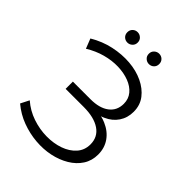

<svg xmlns="http://www.w3.org/2000/svg" viewBox="-244 -991 1124 1124"><g transform="rotate(45 318.0 -429.5)"><path d="M35 -84 62 -137Q108 -97 165.5 -77.5Q223 -58 281 -57.5Q339 -57 387.5 -74Q436 -91 466 -124.5Q496 -158 496 -206Q496 -267 447.5 -300Q399 -333 313 -333H163V-393H309Q383 -393 424.5 -424.5Q466 -456 466 -512Q466 -552 442.5 -580.5Q419 -609 378.5 -624.5Q338 -640 288 -641.5Q238 -643 184.5 -628.5Q131 -614 81 -583L57 -644Q119 -681 186 -695.5Q253 -710 316 -705Q379 -700 429.5 -676Q480 -652 510 -613Q540 -574 540 -520Q540 -470 514.5 -432Q489 -394 444 -374Q434 -369 423 -366Q444 -361 462 -353Q513 -331 541.5 -290.5Q570 -250 570 -196Q570 -145 544.5 -105.5Q519 -66 474.5 -39.5Q430 -13 375 -1.5Q320 10 260 5Q200 0 142 -21.5Q84 -43 35 -84ZM227 -780Q209 -780 196.5 -792Q184 -804 184 -823Q184 -842 196.5 -854Q209 -866 227 -866Q244 -866 257 -854Q270 -842 270 -823Q270 -804 257 -792Q244 -780 227 -780ZM405 -780Q388 -780 375 -792Q362 -804 362 -823Q362 -842 375 -854Q388 -866 405 -866Q423 -866 435.5 -854Q448 -842 448 -823Q448 -804 435.5 -792Q423 -780 405 -780Z"/></g></svg>

Font: Modern
Style: Small
Weight: 400
Designer: Julieta Ulanovsky
Foundry: Julieta Ulanovsky
Version: Version 8.000